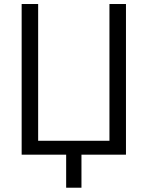

<svg xmlns="http://www.w3.org/2000/svg" viewBox="-20 -750 716 931"><path d="M510.7 -730.5H590.8V0H375V160.2H300.8V0H85V-730.5H165V-67.4H510.7Z"/></svg>

Font: Gen Shin Gothic Normal
Style: Regular
Weight: 300
Designer: [Source Han Sans]
Ryoko NISHIZUKA  (kana & ideographs); Paul D. Hunt (Latin, Greek & Cyrillic); Wenlong ZHANG  (bopomofo
Version: Version 1.002.20150607